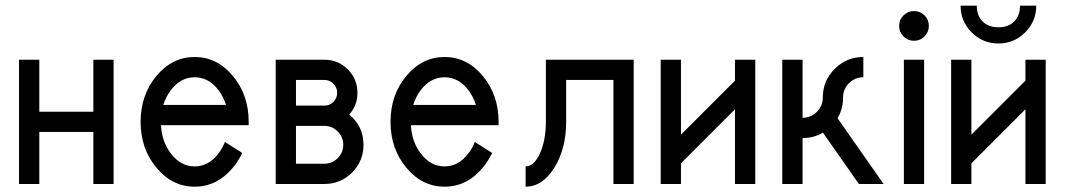

<svg xmlns="http://www.w3.org/2000/svg" viewBox="-20 -665 3849 694"><path d="M390.6 0H317.4V-188H122.1V0H48.8V-449.2H122.1V-261.2H317.4V-449.2H390.6Z M683.6 9.8Q602.5 9.8 545.4 -58.8Q488.3 -127.4 488.3 -224.6Q488.3 -321.8 545.4 -390.4Q602.5 -459 683.6 -459Q764.6 -459 821.8 -390.4Q878.9 -321.8 878.9 -224.6V-212.4H562Q564.9 -153.3 597.2 -110.8Q632.8 -63.5 683.6 -63.5Q734.4 -63.5 770 -110.8Q784.2 -129.4 793 -151.9L855.5 -112.3Q842.3 -83.5 821.8 -59.1Q764.6 9.8 683.6 9.8ZM796.9 -285.6Q788.1 -314.5 770 -338.9Q734.4 -385.7 683.6 -385.7Q632.8 -385.7 597.2 -338.9Q579.1 -314.5 570.3 -285.6Z M1152.3 -73.2Q1180.7 -73.2 1200.7 -93.3Q1220.7 -113.3 1220.7 -141.6Q1220.7 -169.9 1200.7 -189.9Q1180.7 -210 1152.3 -210H1049.8V-73.2ZM1152.3 -283.2Q1171.9 -283.2 1185.3 -296.9Q1198.7 -310.5 1198.7 -329.6Q1198.7 -348.6 1185.3 -362.3Q1171.9 -376 1152.3 -376H1049.8V-283.2ZM1152.3 0H976.6V-449.2H1152.3Q1202.1 -449.2 1237.1 -414.3Q1272 -379.4 1272 -329.6Q1272 -283.7 1242.2 -251Q1293.9 -208.5 1293.9 -141.6Q1293.9 -83 1252.7 -41.5Q1211.4 0 1152.3 0Z M1586.9 9.8Q1505.9 9.8 1448.7 -58.8Q1391.6 -127.4 1391.6 -224.6Q1391.6 -321.8 1448.7 -390.4Q1505.9 -459 1586.9 -459Q1668 -459 1725.1 -390.4Q1782.2 -321.8 1782.2 -224.6V-212.4H1465.3Q1468.3 -153.3 1500.5 -110.8Q1536.1 -63.5 1586.9 -63.5Q1637.7 -63.5 1673.3 -110.8Q1687.5 -129.4 1696.3 -151.9L1758.8 -112.3Q1745.6 -83.5 1725.1 -59.1Q1668 9.8 1586.9 9.8ZM1700.2 -285.6Q1691.4 -314.5 1673.3 -338.9Q1637.7 -385.7 1586.9 -385.7Q1536.1 -385.7 1500.5 -338.9Q1482.4 -314.5 1473.6 -285.6Z M1879.9 9.8V-63.5Q1910.2 -63.5 1931.6 -110.6Q1953.1 -157.7 1953.1 -224.6V-449.2H2270.5V0H2197.3V-376H2026.4V-224.6Q2026.4 -127.4 1983.6 -58.8Q1940.9 9.8 1879.9 9.8Z M2710 0H2636.7V-270L2441.4 -74.7V0H2368.2V-449.2H2441.4V-178.2L2636.7 -373.5V-449.2H2710Z M3173.8 0H3084.5L2954.6 -185.5Q2921.9 -166 2880.9 -166V0H2807.6V-449.2H2880.9V-239.3Q2911.1 -239.3 2932.6 -260.7Q2954.1 -282.2 2954.1 -312.5Q2954.1 -373 2997.1 -416Q3040 -459 3100.6 -459V-385.7Q3070.3 -385.7 3048.8 -364.3Q3027.3 -342.8 3027.3 -312.5Q3027.3 -271 3007.3 -237.8Z M3320.3 0H3247.1V-449.2H3320.3ZM3283.7 -517.6Q3261.7 -517.6 3245.8 -533.4Q3230 -549.3 3230 -571.3Q3230 -593.8 3245.8 -609.4Q3261.7 -625 3283.7 -625Q3306.2 -625 3321.8 -609.4Q3337.4 -593.8 3337.4 -571.3Q3337.4 -549.3 3321.8 -533.4Q3306.2 -517.6 3283.7 -517.6Z M3759.8 0H3686.5V-270L3491.2 -74.7V0H3418V-449.2H3491.2V-178.2L3686.5 -373.5V-449.2H3759.8Z M3588.9 -507.8Q3532.2 -507.8 3492.2 -547.9Q3452.1 -587.9 3452.1 -644.5H3510.7Q3510.7 -608.4 3531.7 -587.4Q3552.7 -566.4 3588.9 -566.4Q3625 -566.4 3646 -587.4Q3667 -608.4 3667 -644.5H3725.6Q3725.6 -587.9 3685.5 -547.9Q3645.5 -507.8 3588.9 -507.8Z"/></svg>

Font: Catrinity
Style: Regular
Weight: 400
Designer: Alexander Lange
Foundry: High-Logic / Made with FontCreator
Version: Version 2.090;May 20, 2024;FontCreator 15.0.0.2974 64-bit